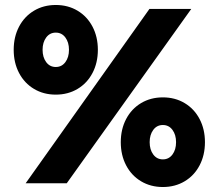

<svg xmlns="http://www.w3.org/2000/svg" viewBox="-20 -736 878 771"><path d="M580 -700H748L248 0H83ZM204 -716Q253 -716 291.5 -693Q330 -670 351.5 -629Q373 -588 373 -536Q373 -484 351.5 -443Q330 -402 291.5 -379Q253 -356 204 -356Q155 -356 116.5 -379Q78 -402 56.5 -443Q35 -484 35 -536Q35 -588 56.5 -629Q78 -670 116.5 -693Q155 -716 204 -716ZM204 -467Q228 -467 242.5 -486.5Q257 -506 257 -536Q257 -566 242.5 -585.5Q228 -605 204 -605Q180 -605 165.5 -585.5Q151 -566 151 -536Q151 -506 165.5 -486.5Q180 -467 204 -467ZM634 -345Q683 -345 721.5 -322Q760 -299 781.5 -258Q803 -217 803 -165Q803 -113 781.5 -72Q760 -31 721.5 -8Q683 15 634 15Q585 15 546.5 -8Q508 -31 486.5 -72Q465 -113 465 -165Q465 -217 486.5 -258Q508 -299 546.5 -322Q585 -345 634 -345ZM634 -96Q658 -96 672.5 -115.5Q687 -135 687 -165Q687 -195 672.5 -214.5Q658 -234 634 -234Q610 -234 595.5 -214.5Q581 -195 581 -165Q581 -135 595.5 -115.5Q610 -96 634 -96Z"/></svg>

Font: Oak Sans Black
Style: Regular
Weight: 900
Designer: Erik Kennedy, Walven
Foundry: Erik Kennedy, Walven
Version: Version 1.000